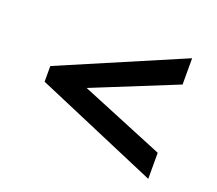

<svg xmlns="http://www.w3.org/2000/svg" viewBox="-92 -646 860 760"><g transform="rotate(20 338.0 -266.0)"><path d="M597.5 -11.5 80.5 -232.5V-298.5L597.5 -519.5V-408.8L245.3 -266.1L597.5 -121.2Z"/></g></svg>

Font: Ancizar Sans Thin
Style: Regular
Weight: 100
Designer: Cesar Puertas, Viviana Monsalve, Julian Moncada, Julian Prieto, Jose Castro, Mariel Hernandez, Felipe Aragon, Sara Alarc
Version: Version 8.100